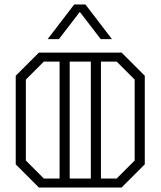

<svg xmlns="http://www.w3.org/2000/svg" viewBox="-20 -834 714 854"><path d="M428 -660 335 -781 242 -660H192L310 -814H360L478 -660ZM624 -497V-103L521 0H153L50 -103V-497L153 -600H521ZM175 -40H245V-560H175L95 -480V-120ZM290 -560V-40H384V-560ZM579 -480 499 -560H429V-40H499L579 -120Z"/></svg>

Font: Kumar One Outline
Style: Regular
Weight: 400
Designer: Parimal Parmar
Foundry: Indian Type Foundry
Version: Version 1.000;PS 1.000;hotconv 1.0.88;makeotf.lib2.5.647800